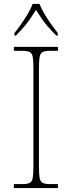

<svg xmlns="http://www.w3.org/2000/svg" viewBox="-20 -951 365 971"><path d="M50 0V-20H93Q118 -20 130 -26Q142 -32 145.5 -51Q149 -70 149 -108V-606Q149 -645 145.5 -663.5Q142 -682 130 -688Q118 -694 93 -694H50V-714H273V-694H233Q208 -694 196 -688Q184 -682 180.5 -663.5Q177 -645 177 -606V-108Q177 -70 180.5 -51Q184 -32 196 -26Q208 -20 233 -20H273V0ZM53 -784Q69 -803 87 -829Q105 -855 121 -882Q137 -909 145 -931H180Q188 -909 204 -882Q220 -855 238.5 -829Q257 -803 272 -784V-771H265Q240 -796 222.5 -816Q205 -836 191 -856.5Q177 -877 162 -901Q147 -877 133 -856.5Q119 -836 102 -816Q85 -796 60 -771H53Z"/></svg>

Font: Noto Rashi Hebrew Thin
Style: Regular
Weight: 250
Version: Version 1.006